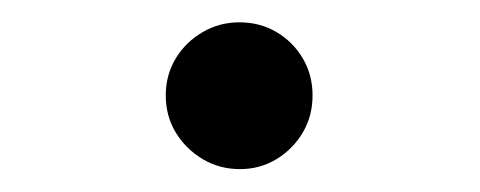

<svg xmlns="http://www.w3.org/2000/svg" viewBox="-20 -355 430 172"><path d="M195 -203.5Q176.5 -203.5 161.5 -212.5Q146.5 -221.5 137.5 -236.2Q128.5 -251 128.5 -269.5Q128.5 -288 137.5 -302.8Q146.5 -317.5 161.5 -326.2Q176.5 -335 194.5 -335Q213 -335 227.8 -326.2Q242.5 -317.5 251.2 -302.8Q260 -288 260 -269.5Q260 -251 251.2 -236.2Q242.5 -221.5 227.8 -212.5Q213 -203.5 195 -203.5Z"/></svg>

Font: Spartan Thin Medium
Style: Regular
Weight: 500
Version: Version 1.004